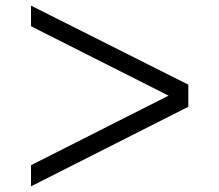

<svg xmlns="http://www.w3.org/2000/svg" viewBox="-20 -680 769 674"><path d="M641.1 -382.8V-305.2L88.9 -25.9V-100.1L571.8 -344.2L88.9 -587.9V-660.2Z"/></svg>

Font: Oakes Grotesk
Style: Italic
Weight: 400
Designer: Samuel Oakes
Foundry: Samuel Oakes
Version: Version 1.0 | wf-rip DC20170320